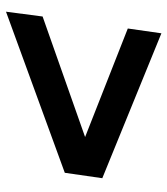

<svg xmlns="http://www.w3.org/2000/svg" viewBox="21 -575 558 640"><g transform="rotate(90 300.0 -255.0)"><path d="M19 4 35 -118 503 -283 502 -234 75 -402 91 -514 574 -317 556 -192Z"/></g></svg>

Font: Chivo Mono
Style: Bold Italic
Weight: 700
Italic angle: -8.05°
Monospace: yes
Version: Version 1.008